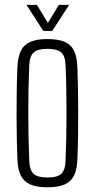

<svg xmlns="http://www.w3.org/2000/svg" viewBox="-20 -768 392 794"><path d="M176 6.5Q132 6.5 105.2 -5.2Q78.5 -17 66 -42.2Q53.5 -67.5 52 -108.5Q50.5 -144 49.5 -190.8Q48.5 -237.5 48.5 -289.5Q48.5 -341.5 49.2 -393.2Q50 -445 52 -491Q54 -532.5 66.2 -557.8Q78.5 -583 105.2 -594.8Q132 -606.5 176 -606.5Q221 -606.5 247.8 -594.8Q274.5 -583 286.5 -557.5Q298.5 -532 300 -491Q301.5 -450.5 302.5 -403Q303.5 -355.5 303.5 -305.2Q303.5 -255 302.8 -205Q302 -155 300 -108.5Q298.5 -67.5 286.2 -42.2Q274 -17 247.2 -5.2Q220.5 6.5 176 6.5ZM176 -34Q218.5 -34 234 -49.8Q249.5 -65.5 251 -100.5Q253 -146.5 254 -195.5Q255 -244.5 255 -295.5Q255 -346.5 254.2 -397.8Q253.5 -449 251 -499.5Q249.5 -537 232.8 -551.5Q216 -566 176 -566Q135.5 -566 119 -550.8Q102.5 -535.5 101 -497Q99 -453 98 -404.5Q97 -356 97 -305.2Q97 -254.5 98 -203.2Q99 -152 101 -102.5Q102.5 -64.5 119 -49.2Q135.5 -34 176 -34ZM159 -640 89.5 -748H132.5L178 -673L223.5 -748H266L196 -640Z"/></svg>

Font: Big Shoulders Text ExtraLight
Style: Regular
Weight: 250
Version: Version 2.002